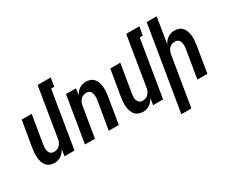

<svg xmlns="http://www.w3.org/2000/svg" viewBox="-131 -1199 2262 1877"><g transform="rotate(-30 1000.0 -260.0)"><path d="M158 8Q132 8 108 -1Q84 -10 68.5 -28Q53 -46 45 -70Q37 -94 34.5 -119Q32 -144 33.5 -170Q35 -196 39 -222L89 -520H202L150 -207Q148 -194 146.5 -180.5Q145 -167 146 -154Q147 -141 151 -129Q155 -117 162.5 -107.5Q170 -98 181.5 -93Q193 -88 206 -88Q224 -88 241.5 -94.5Q259 -101 272 -114.5Q285 -128 292 -145Q299 -162 302 -180L393 -735H541L525 -639H490L385 0H272L284 -75Q275 -57 262 -41.5Q249 -26 232 -14.5Q215 -3 196 2.5Q177 8 158 8Z M503 0 589 -520H702L689 -445Q698 -463 711 -478.5Q724 -494 741 -505.5Q758 -517 777 -522.5Q796 -528 815 -528Q841 -528 865 -519Q889 -510 904.5 -492Q920 -474 928 -450Q936 -426 939 -401Q942 -376 940 -350Q938 -324 934 -298L885 0H772L824 -313Q826 -326 827 -339.5Q828 -353 827 -366Q826 -379 822 -391Q818 -403 811 -412.5Q804 -422 792 -427Q780 -432 767 -432Q749 -432 731.5 -425.5Q714 -419 701.5 -405.5Q689 -392 682 -375Q675 -358 672 -340L616 0Z M1158 8Q1132 8 1108 -1Q1084 -10 1068.5 -28Q1053 -46 1045 -70Q1037 -94 1034.5 -119Q1032 -144 1033.5 -170Q1035 -196 1039 -222L1089 -520H1202L1150 -207Q1148 -194 1146.5 -180.5Q1145 -167 1146 -154Q1147 -141 1151 -129Q1155 -117 1162.5 -107.5Q1170 -98 1181.5 -93Q1193 -88 1206 -88Q1224 -88 1241.5 -94.5Q1259 -101 1272 -114.5Q1285 -128 1292 -145Q1299 -162 1302 -180L1393 -735H1541L1525 -639H1490L1385 0H1272L1284 -75Q1275 -57 1262 -41.5Q1249 -26 1232 -14.5Q1215 -3 1196 2.5Q1177 8 1158 8Z M1467 215 1624 -735H1737L1689 -445Q1698 -463 1711 -478.5Q1724 -494 1741 -505.5Q1758 -517 1777 -522.5Q1796 -528 1815 -528Q1841 -528 1865 -519Q1889 -510 1904.5 -492Q1920 -474 1928 -450Q1936 -426 1939 -401Q1942 -376 1940 -350Q1938 -324 1934 -298L1885 0H1772L1824 -313Q1826 -326 1827 -339.5Q1828 -353 1827 -366Q1826 -379 1822 -391Q1818 -403 1811 -412.5Q1804 -422 1792 -427Q1780 -432 1767 -432Q1749 -432 1731.5 -425.5Q1714 -419 1701.5 -405.5Q1689 -392 1682 -375Q1675 -358 1672 -340L1580 215Z"/></g></svg>

Font: Iosevka
Style: Bold Italic
Weight: 700
Italic angle: -9°
Monospace: yes
Designer: Belleve Invis
Foundry: Belleve Invis
Version: Version 32.5.0; ttfautohint (v1.8.4)